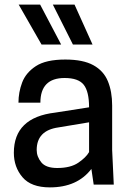

<svg xmlns="http://www.w3.org/2000/svg" viewBox="-20 -800 565 832"><path d="M0 0ZM196 12Q115 12 77.5 -32Q40 -76 40 -138Q40 -291 219 -312L366 -335Q366 -403 343 -432.5Q320 -462 260 -462Q155 -462 155 -355H60Q60 -400 76 -442.5Q92 -485 135.5 -513.5Q179 -542 263 -542Q340 -542 384.5 -517.5Q429 -493 447.5 -448Q466 -403 466 -343V-150L473 0H386L376 -68Q315 12 196 12ZM228 -72Q286 -72 319.5 -95Q353 -118 366 -141V-270L234 -248Q139 -235 139 -150Q139 -121 159 -96.5Q179 -72 228 -72ZM61 -607ZM296 -607 209 -780H303L381 -607ZM160 -607 61 -780H154L245 -607Z"/></svg>

Font: Tanohe Sans Medium
Style: Regular
Weight: 500
Designer: Village Type and Design LLC
Foundry: Cooper Hewitt Smithsonian Design Museum
Version: Version 1.00;September 29, 2021;FontCreator 13.0.0.2655 64-b